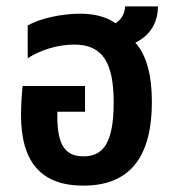

<svg xmlns="http://www.w3.org/2000/svg" viewBox="-20 -571 542 603"><path d="M242 12C395 12 457 -87 457 -251C457 -333 441 -397 405 -437C453 -460 476 -502 476 -551H373C372 -527 361 -510 343 -498C313 -519 275 -528 231 -528C171 -528 103 -512 67 -491V-388C105 -413 160 -431 213 -431C302 -431 337 -375 337 -249C337 -117 301 -80 242 -80C187 -80 160 -113 160 -205V-220H247V-301H51C48 -273 46 -236 46 -210C46 -61 110 12 242 12Z"/></svg>

Font: Noto Sans Thai UI Cond SemBd
Style: Regular
Weight: 600
Width: 3
Designer: Monotype Design Team
Foundry: Monotype Imaging Inc.
Version: Version 2.000